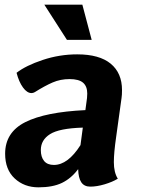

<svg xmlns="http://www.w3.org/2000/svg" viewBox="-20 -793 608 823"><path d="M478 -207Q468 -138 468 -98Q468 -54 485 -27Q462 -13 428.5 -3Q395 7 367 7Q341 7 328.5 -11.5Q316 -30 315 -68Q285 -28 245.5 -9Q206 10 145 10Q84 10 43 -28Q2 -66 2 -134Q2 -226 88.5 -269.5Q175 -313 346 -321L353 -373Q354 -380 354 -392Q354 -423 336 -438.5Q318 -454 278 -454Q239 -454 205.5 -439.5Q172 -425 129 -398Q122 -394 115 -394Q96 -394 78.5 -418Q61 -442 51 -481Q91 -512 163 -536Q235 -560 311 -560Q406 -560 454.5 -520Q503 -480 503 -407Q503 -385 501 -373ZM325 -171 335 -246Q234 -243 194.5 -218Q155 -193 155 -150Q155 -120 169 -103Q183 -86 211 -86Q271 -86 325 -171ZM170 -773H333L373 -622H267Z"/></svg>

Font: Krub
Style: Bold Italic
Weight: 700
Italic angle: -8°
Designer: Ekaluck Peanpanawate
Foundry: Cadson Demak Co.,Ltd.
Version: Version 1.000; ttfautohint (v1.6)